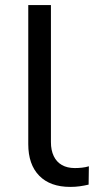

<svg xmlns="http://www.w3.org/2000/svg" viewBox="-20 -725 379 754"><path d="M256 9Q177 9 134 -35Q91 -79 91 -159V-705H180V-167Q180 -135 191 -112Q202 -89 223 -77Q244 -65 274 -65Q287 -65 301.5 -66.5Q316 -68 329 -72L328 0Q311 4 293.5 6.5Q276 9 256 9Z"/></svg>

Font: Nunito Sans 10pt SemiExpanded
Style: Regular
Weight: 400
Width: 6
Designer: Vernon Adams
Foundry: Vernon Adams
Version: Version 3.101;gftools[0.9.27]